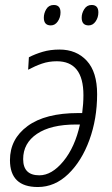

<svg xmlns="http://www.w3.org/2000/svg" viewBox="-20 -741 451 771"><path d="M132 10Q200 10 254 -42Q308 -94 339 -179Q370 -264 370 -363Q370 -452 328.5 -497Q287 -542 219 -542Q182 -542 151.5 -533Q121 -524 96 -511L93 -461Q121 -476 148.5 -485.5Q176 -495 208 -495Q315 -495 315 -359Q315 -324 310 -287H294Q162 -287 91 -235Q20 -183 20 -98Q20 10 132 10ZM138 -37Q73 -37 73 -102Q73 -166 128.5 -203.5Q184 -241 285 -241H301Q281 -150 234.5 -93.5Q188 -37 138 -37ZM184 -639Q201 -639 212 -655Q223 -671 223 -691Q223 -721 196 -721Q176 -721 166 -704.5Q156 -688 156 -670Q156 -639 184 -639ZM336 -639Q353 -639 364 -655Q375 -671 375 -691Q375 -721 348 -721Q329 -721 318.5 -704.5Q308 -688 308 -670Q308 -639 336 -639Z"/></svg>

Font: Noto Sans Display SemiCondensed Light
Style: Italic
Weight: 300
Width: 4
Italic angle: -12°
Designer: Monotype Design Team
Foundry: Monotype Imaging Inc.
Version: Version 1.900